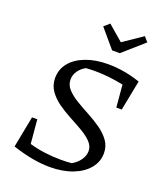

<svg xmlns="http://www.w3.org/2000/svg" viewBox="-160 -985 936 1101"><g transform="rotate(20 308.5 -435.0)"><path d="M518 -440 506 -576Q464 -585 419.5 -590Q375 -595 332 -595Q318 -595 304 -594.5Q290 -594 277 -593Q249 -578 232.5 -554Q216 -530 216 -502Q216 -469 239.5 -443.5Q263 -418 300 -395.5Q337 -373 378.5 -351Q420 -329 457 -303Q494 -277 517.5 -244.5Q541 -212 541 -169Q541 -117 507 -76Q473 -35 413 -12Q353 11 275 11Q172 11 46 -31L83 -222H115L128 -76Q219 -50 323 -50Q355 -50 387 -53Q418 -71 436 -97Q454 -123 454 -151Q454 -181 430.5 -205.5Q407 -230 370 -251.5Q333 -273 291.5 -295Q250 -317 213.5 -343Q177 -369 153.5 -402.5Q130 -436 130 -480Q130 -533 162.5 -573Q195 -613 254 -635.5Q313 -658 390 -658Q488 -658 587 -624L551 -440ZM383 -740 288 -852 321 -881 414 -801 532 -881 557 -852 430 -740Z"/></g></svg>

Font: Piazzolla
Style: Italic
Weight: 400
Italic angle: -11.3°
Designer: Juan Pablo del Peral
Foundry: Huerta Tipografica
Version: Version 1.330